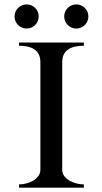

<svg xmlns="http://www.w3.org/2000/svg" viewBox="-20 -869 474 889"><path d="M368.2 0V-15.1Q352.1 -15.1 334.5 -19.5Q316.9 -23.9 302 -32.5Q287.1 -41 277.6 -53.7Q268.1 -66.4 268.1 -83V-581.1Q268.1 -601.6 275.1 -616.2Q282.2 -630.9 295.4 -639.9Q308.6 -648.9 327.1 -653.1Q345.7 -657.2 368.2 -657.2V-671.9H67.9V-657.2Q90.3 -657.2 108.6 -653.1Q127 -648.9 139.9 -639.9Q152.8 -630.9 159.9 -616.2Q167 -601.6 167 -581.1V-83Q167 -66.4 157.5 -53.7Q147.9 -41 133.5 -32.5Q119.1 -23.9 101.6 -19.5Q84 -15.1 67.9 -15.1V0ZM389.2 -793Q389.2 -804.7 384.8 -814.7Q380.4 -824.7 372.8 -832.3Q365.2 -839.8 355.2 -844.2Q345.2 -848.6 333.5 -848.6Q321.8 -848.6 311.5 -844.2Q301.3 -839.8 293.7 -832.3Q286.1 -824.7 281.7 -814.7Q277.3 -804.7 277.3 -793Q277.3 -781.2 281.7 -771Q286.1 -760.7 293.7 -753.2Q301.3 -745.6 311.5 -741.2Q321.8 -736.8 333.5 -736.8Q345.2 -736.8 355.2 -741.2Q365.2 -745.6 372.8 -753.2Q380.4 -760.7 384.8 -771Q389.2 -781.2 389.2 -793ZM159.2 -793Q159.2 -804.7 154.8 -814.7Q150.4 -824.7 142.8 -832.3Q135.3 -839.8 125.2 -844.2Q115.2 -848.6 103.5 -848.6Q91.8 -848.6 81.5 -844.2Q71.3 -839.8 63.7 -832.3Q56.2 -824.7 51.8 -814.7Q47.4 -804.7 47.4 -793Q47.4 -781.2 51.8 -771Q56.2 -760.7 63.7 -753.2Q71.3 -745.6 81.5 -741.2Q91.8 -736.8 103.5 -736.8Q115.2 -736.8 125.2 -741.2Q135.3 -745.6 142.8 -753.2Q150.4 -760.7 154.8 -771Q159.2 -781.2 159.2 -793Z"/></svg>

Font: Galatia SIL
Style: Regular
Weight: 400
Designer: Development by SIL's NRSI team
Version: Version 2.1